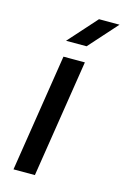

<svg xmlns="http://www.w3.org/2000/svg" viewBox="-110 -752 525 804"><g transform="rotate(15 152.5 -350.0)"><path d="M33 0 113 -510H205.8L125.8 0ZM106.2 -577 216.2 -700H305.2L195.2 -577Z"/></g></svg>

Font: MuseoModerno Thin
Style: Italic
Weight: 100
Italic angle: -9°
Designer: Pablo Cosgaya, Héctor Gatti, Marcela Romero, and the Authors of The MuseoModerno Project.
Foundry: Omnibus-Type Team
Version: Version 1.003